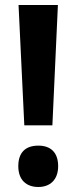

<svg xmlns="http://www.w3.org/2000/svg" viewBox="-20 -734 306 766"><path d="M189 -234 211 -714H54L77 -234ZM53 -71C53 -16 85 12 133 12C179 12 212 -16 212 -71C212 -127 181 -153 133 -153C82 -153 53 -126 53 -71Z"/></svg>

Font: Noto Sans Armenian Condensed
Style: Bold
Weight: 700
Width: 3
Designer: Monotype Design Team
Foundry: Monotype Imaging Inc.
Version: Version 2.008